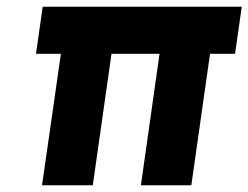

<svg xmlns="http://www.w3.org/2000/svg" viewBox="-20 -551 739 571"><path d="M105 0 174 -481 178 -391H87L107 -531H699L679 -391H596L612 -443L549 0H399L465 -465V-391H299L319 -443L256 0Z"/></svg>

Font: Lexend
Style: Bold Italic
Weight: 700
Italic angle: -8.13011°
Designer: Bonnie Shaver-Troup, Thomas Jockin
Foundry: Lexend
Version: Version 1.007